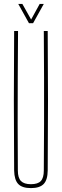

<svg xmlns="http://www.w3.org/2000/svg" viewBox="-20 -959 317 984"><path d="M138.5 5Q93.5 5 73.5 -16Q53.5 -37 52.5 -85Q51 -264.5 51 -442.8Q51 -621 52.5 -800H72.5Q71.5 -680.5 71 -561.5Q70.5 -442.5 70.5 -323.5Q70.5 -204.5 71.5 -85Q71.5 -47.5 87.5 -31.2Q103.5 -15 138.5 -15Q174 -15 189.2 -31.2Q204.5 -47.5 204.5 -85Q205.5 -204.5 205.8 -323.5Q206 -442.5 205.8 -561.5Q205.5 -680.5 204.5 -800H224.5Q226 -621 226 -442.8Q226 -264.5 224.5 -85Q224 -37 203.8 -16Q183.5 5 138.5 5ZM128.5 -840 73.5 -939H94.5L139.5 -859L183.5 -939H204.5L149.5 -840Z"/></svg>

Font: Big Shoulders Display SC Thin
Style: Regular
Weight: 100
Designer: Patric King
Foundry: XO Type Co
Version: Version 2.002